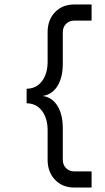

<svg xmlns="http://www.w3.org/2000/svg" viewBox="-20 -736 473 866"><path d="M314.9 109.9Q261.7 109.9 228.3 75Q194.8 40 194.8 -15.1V-147.9Q194.8 -203.1 168.9 -236.6Q143.1 -270 100.1 -270V-335.9Q143.1 -335.9 168.9 -369.4Q194.8 -402.8 194.8 -458V-590.8Q194.8 -646.5 228.3 -681.2Q261.7 -715.8 314.9 -715.8H393.1V-643.1H314.9Q292.5 -643.1 277.8 -628.2Q263.2 -613.3 263.2 -590.8V-448.2Q263.2 -386.2 239 -347.7Q214.8 -309.1 171.9 -303.2Q214.8 -297.4 239 -258.8Q263.2 -220.2 263.2 -158.2V-15.1Q263.2 7.3 277.8 22.2Q292.5 37.1 314.9 37.1H393.1V109.9Z"/></svg>

Font: Uncut Sans
Style: Regular
Weight: 400
Designer: Kasper Nordkvist
Foundry: UNCUT.wtf
Version: Version 1.304;Glyphs 3.2 (3246)